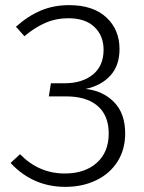

<svg xmlns="http://www.w3.org/2000/svg" viewBox="-20 -716 560 747"><path d="M21 -82 58 -116Q131 -41 232 -41Q310 -41 356.5 -82.5Q403 -124 403 -197Q403 -267 359 -304.5Q315 -342 232 -341H170L178 -392H230Q300 -392 341.5 -426Q383 -460 383 -522Q383 -577 347.5 -611Q312 -645 246 -645Q198 -645 156.5 -627Q115 -609 75 -575L42 -612Q89 -654 139 -675Q189 -696 249 -696Q342 -696 393.5 -648.5Q445 -601 445 -525Q445 -461 409.5 -422Q374 -383 313 -370Q380 -363 423.5 -319Q467 -275 467 -197Q467 -134 437 -87Q407 -40 354 -14.5Q301 11 234 11Q108 11 21 -82Z"/></svg>

Font: Fira Sans Light
Style: Regular
Weight: 300
Designer: bBox Type GmbH & Carrois Corporate GbR & Edenspiekermann AG
Foundry: bBox Type GmbH & Carrois Corporate GbR & Edenspiekermann AG
Version: Version 4.301